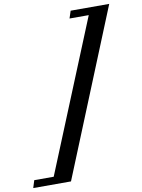

<svg xmlns="http://www.w3.org/2000/svg" viewBox="-239 -882 842 1137"><g transform="rotate(-10 182.0 -314.0)"><path d="M499 -811.5 93.5 184.5H-133.5L-119.5 139.5H-2.5L368 -767H252.5L267 -811.5Z"/></g></svg>

Font: Libre Caslon Text SemiBold Italic
Style: Regular
Weight: 600
Italic angle: -22.583°
Designer: Pablo Impallari, Rodrigo Fuenzalida, Katja Schimmel
Foundry: Pablo Impallari, Rodrigo Fuenzalida
Version: Version 2.000